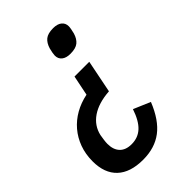

<svg xmlns="http://www.w3.org/2000/svg" viewBox="-237 -612 883 883"><g transform="rotate(-45 205.0 -170.5)"><path d="M151 190Q68 190 24.5 149Q-19 108 -19 31Q-19 -16 -4.5 -55.5Q10 -95 36 -125.5Q62 -156 98 -176.5Q134 -197 178 -206L198 -304H294L262 -144Q190 -139 146.5 -109Q103 -79 92 -29Q90 -18 88 -3Q86 12 86 22Q86 60 106 81Q126 102 164 102Q206 102 234.5 75.5Q263 49 282 -8L364 27Q330 112 278.5 151Q227 190 151 190ZM259 -391Q232 -391 217 -403Q202 -415 202 -436Q202 -442 204 -453.5Q206 -465 209 -476Q217 -503 234 -517Q251 -531 286 -531Q313 -531 328 -519Q343 -507 343 -486Q343 -480 341 -468.5Q339 -457 336 -446Q328 -419 311 -405Q294 -391 259 -391Z"/></g></svg>

Font: IBM Plex Sans Condensed Medium
Style: Italic
Weight: 500
Width: 3
Italic angle: -11°
Designer: Mike Abbink, Paul van der Laan, Pieter van Rosmalen
Foundry: Bold Monday
Version: Version 1.3